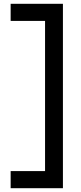

<svg xmlns="http://www.w3.org/2000/svg" viewBox="-20 -803 424 1010"><path d="M311 -783H36V-693H217V97H36V187H311Z"/></svg>

Font: Hibana SubMedium
Style: Regular
Weight: 500
Width: 6
Designer: pygmalion
Foundry: ybstudio
Version: Version 0.930;hotconv 1.0.109;makeotfexe 2.5.65596